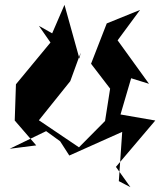

<svg xmlns="http://www.w3.org/2000/svg" viewBox="-20 -627 663 795"><path d="M141 -520 189 -451 46 -278 41 -128 130 -25 20 -11 171 -84 229 -42 267 17 486 -81 472 123 520 148 460 64 623 -128 479 -153 523 -303 597 -280 467 -460 560 -586 422 -530 357 -363 436 -260 415 -126 307 -17 141 -129 271 -291 314 -409 309 -384 247 -607 196 -489Z"/></svg>

Font: Asimov Silicon
Style: Regular
Weight: 400
Designer: Google
Version: Version 2.000980; 2014